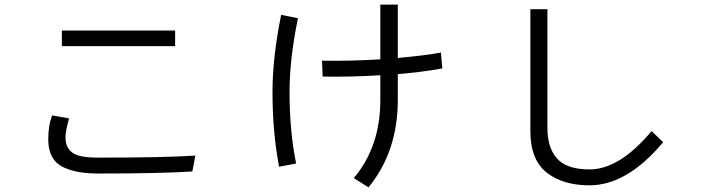

<svg xmlns="http://www.w3.org/2000/svg" viewBox="-20 -767 3040 826"><path d="M246.1 -568.4V-635.7H733.4V-568.4ZM187.5 -167Q187.5 -226.6 204.1 -270.5L277.3 -257.8Q261.7 -204.1 261.7 -175.8Q261.7 -132.8 290.5 -110.8Q319.3 -88.9 400.4 -88.9Q690.4 -88.9 820.3 -97.7L807.6 -29.3Q668 -20.5 407.2 -20.5Q358.4 -20.5 322.3 -26.4Q286.1 -32.2 253.9 -46.9Q221.7 -61.5 204.6 -91.8Q187.5 -122.1 187.5 -167Z M1502 -1Q1616.2 -135.7 1616.2 -336.9V-443.4Q1492.2 -435.5 1368.2 -437.5L1365.2 -505.9Q1485.4 -503.9 1616.2 -511.7V-747.1H1691.4V-517.6Q1808.6 -528.3 1877 -541L1882.8 -472.7Q1797.9 -457 1691.4 -448.2V-336.9Q1691.4 -115.2 1565.4 39.1ZM1152.3 -372.1Q1152.3 -519.5 1189.5 -703.1L1261.7 -688.5Q1225.6 -511.7 1225.6 -372.1Q1225.6 -203.1 1253.9 -63.5L1180.7 -49.8Q1152.3 -198.2 1152.3 -372.1Z M2261.7 -203.1V-727.5H2335V-217.8Q2335 -129.9 2377.4 -84Q2419.9 -38.1 2515.6 -38.1Q2645.5 -38.1 2783.2 -203.1L2833 -155.3Q2677.7 30.3 2515.6 30.3Q2401.4 30.3 2331.5 -24.9Q2261.7 -80.1 2261.7 -203.1Z"/></svg>

Font: Gothic A1
Style: Regular
Weight: 400
Designer: HanYang I&C Co.,Ltd.
Foundry: HanYang I&C Co.,Ltd.
Version: Version 2.50